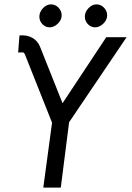

<svg xmlns="http://www.w3.org/2000/svg" viewBox="-20 -857 605 878"><path d="M94 -608Q91 -616 86 -617Q81 -618 63 -617L69 -695Q103 -698 128 -684Q153 -670 164 -641L266 -385L466 -687H559L296 -298L258 1H178L218 -296ZM160 -781Q160 -802 176.5 -819.5Q193 -837 213 -837Q233 -837 247.5 -822Q262 -807 262 -787Q262 -766 244.5 -749Q227 -732 207 -732Q188 -732 174 -746.5Q160 -761 160 -781ZM368 -781Q368 -802 384.5 -819.5Q401 -837 421 -837Q441 -837 455.5 -822Q470 -807 470 -787Q470 -766 452.5 -749Q435 -732 415 -732Q396 -732 382 -746.5Q368 -761 368 -781Z"/></svg>

Font: Bellota Text
Style: Bold Italic
Weight: 700
Italic angle: -7.5°
Designer: Kemie Guaida
Foundry: Kemie Guaida
Version: Version 4.001